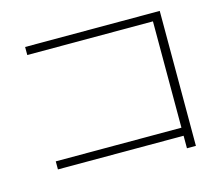

<svg xmlns="http://www.w3.org/2000/svg" viewBox="-105 -858 1210 1036"><g transform="rotate(-15 500.0 -340.0)"><path d="M817 37V-33H115V-78H817V-672H115V-717H867V37Z"/></g></svg>

Font: M PLUS 1 Thin Light
Style: Regular
Weight: 300
Version: Version 1.001